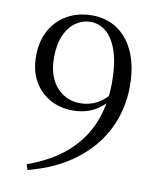

<svg xmlns="http://www.w3.org/2000/svg" viewBox="-85 -809 732 891"><g transform="rotate(10 281.0 -363.5)"><path d="M105.4 16.1 97.8 -9.8Q208.6 -49.4 280.6 -112.8Q352.5 -176.3 387.1 -261.6Q421.6 -346.9 421.6 -452Q421.6 -539.9 402.6 -597.4Q383.6 -654.9 350.5 -683.4Q317.4 -711.8 276.1 -711.8Q238.7 -711.8 206.8 -690.1Q174.9 -668.5 155.6 -625.8Q136.4 -583 136.4 -519.6Q136.4 -430.7 180.8 -381.1Q225.1 -331.5 292.8 -331.5Q335.7 -331.5 371.7 -351.1Q407.7 -370.6 436.8 -409.2L456.7 -404.4H448.8Q424.1 -353 376.4 -322.7Q328.8 -292.4 263.8 -292.4Q203.5 -292.4 155.8 -319.2Q108.1 -345.9 80.6 -395.1Q53.2 -444.2 53.2 -511.8Q53.2 -583.9 82.9 -635.7Q112.6 -687.5 163.3 -715.1Q214 -742.7 276.9 -742.7Q346.7 -742.7 398.1 -707.4Q449.5 -672.2 478 -606.2Q506.4 -540.3 506.4 -448.9Q506.4 -340.2 460.6 -247Q414.7 -153.7 325.6 -85.8Q236.5 -17.8 105.4 16.1Z"/></g></svg>

Font: Noto Serif KR ExtraLight
Style: Regular
Weight: 200
Designer: Ryoko NISHIZUKA 西塚涼子 (kana & ideographs); Frank Grießhammer (Latin, Greek & Cyrillic); Wenlong ZHANG 张文龙 (bopomofo); San
Foundry: Adobe
Version: Version 2.002-H1;hotconv 1.1.0;makeotfexe 2.6.0